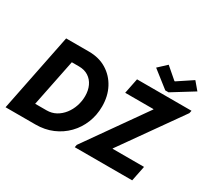

<svg xmlns="http://www.w3.org/2000/svg" viewBox="-176 -1243 1674 1537"><g transform="rotate(30 661.5 -474.0)"><path d="M19.5 0 164.1 -719.7H375Q468.8 -719.7 538.6 -676.8Q608.4 -633.8 647.2 -560.1Q686 -486.3 686 -392.6Q686 -310.5 657.2 -239.3Q628.4 -168 575.9 -114.3Q523.4 -60.5 452.4 -30.3Q381.3 0 296.4 0ZM210.9 -142.6H315.9Q363.3 -142.6 401.9 -163.8Q440.4 -185.1 468.5 -221.2Q496.6 -257.3 511.7 -302.5Q526.9 -347.7 526.9 -396Q526.9 -448.2 507.8 -489Q488.8 -529.8 452.4 -553.5Q416 -577.1 364.3 -577.1H298.8ZM659.2 0 663.6 -23.9 1052.7 -575.7V-579.1H791L819.3 -719.7H1322.8L1317.4 -694.8L927.7 -144V-140.6H1218.3L1189.9 0ZM1059.6 -755.9 904.8 -877.4 980.5 -947.8 1085.4 -857.4H1090.3L1226.6 -947.8L1286.1 -877.4L1089.8 -755.9Z"/></g></svg>

Font: Reddit Sans ExtraBold
Style: Italic
Weight: 800
Italic angle: -11.25°
Designer: Stephen Hutchings
Version: Version 1.013